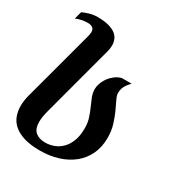

<svg xmlns="http://www.w3.org/2000/svg" viewBox="-173 -848 919 979"><g transform="rotate(30 286.5 -358.5)"><path d="M125 -616.7Q126.5 -622.6 127.9 -629.6Q129.4 -636.7 129.4 -643.6Q129.4 -649.9 127.7 -655.8Q126 -661.6 121.6 -666Q117.2 -670.4 109.4 -673.1Q101.6 -675.8 89.8 -675.8Q55.7 -675.8 21.5 -661.6L33.2 -705.6Q52.2 -714.4 74 -720.5Q95.7 -726.6 119.1 -726.6Q158.7 -726.6 184.8 -719.2Q210.9 -711.9 226.6 -699.7Q242.2 -687.5 248.5 -671.1Q254.9 -654.8 254.9 -637.2Q254.9 -618.7 249.5 -599.6L138.2 -183.6Q127.4 -144 127.4 -115.7Q127.4 -73.7 148.7 -55.9Q169.9 -38.1 206.1 -38.1Q231.4 -38.1 256.3 -47.1Q281.2 -56.2 301 -75.7Q320.8 -95.2 333 -126.2Q345.2 -157.2 345.2 -201.7Q345.2 -234.9 336.4 -261.5Q327.6 -288.1 317.1 -311.3Q306.6 -334.5 297.9 -356.4Q289.1 -378.4 289.1 -401.9Q289.1 -417 295.2 -434.8Q301.3 -452.6 313 -469.2Q324.7 -485.8 341.8 -499.3Q358.9 -512.7 380.4 -518.6H438Q432.1 -511.2 425.8 -504.2Q419.4 -497.1 414.1 -488.3Q408.7 -479.5 405.3 -468.5Q401.9 -457.5 401.9 -442.9Q401.9 -428.7 412.6 -407.2Q423.3 -385.7 436.3 -357.2Q449.2 -328.6 460 -293.7Q470.7 -258.8 470.7 -217.8Q470.7 -162.6 450.2 -120.1Q429.7 -77.6 393.6 -48.6Q357.4 -19.5 308.6 -4.4Q259.8 10.7 203.6 10.7Q147.5 10.7 109.4 -1Q71.3 -12.7 48.1 -33Q24.9 -53.2 14.9 -80.3Q4.9 -107.4 4.9 -137.7Q4.9 -170.4 14.6 -205.6Z"/></g></svg>

Font: Arian AMU Serif
Style: Bold Italic
Weight: 700
Italic angle: -15°
Designer: Ruben Hakobyan (Tarumian)
Foundry: Ruben Hakobyan (Tarumian)
Version: Version 1.002